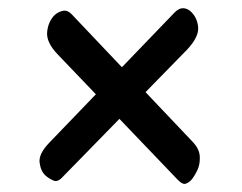

<svg xmlns="http://www.w3.org/2000/svg" viewBox="-20 -514 590 468"><path d="M154 -480 448 -170Q466 -152 467 -132.5Q468 -113 460.5 -98Q453 -83 446 -75Q439 -68 432 -66Q425 -64 414 -75L121 -381Q92 -411 95 -437Q98 -463 114 -478Q122 -485 133 -487.5Q144 -490 154 -480ZM406 -484Q416 -494 426 -494Q436 -494 445 -486Q461 -471 463 -447.5Q465 -424 436 -393L134 -84Q121 -69 110 -74Q99 -79 91 -86Q79 -97 76.5 -118Q74 -139 100 -166Z"/></svg>

Font: Alkatra SemiBold
Style: Regular
Weight: 600
Designer: Suman Bhandary
Version: Version 1.100;gftools[0.9.22]